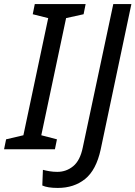

<svg xmlns="http://www.w3.org/2000/svg" viewBox="-40 -734 666 944"><path d="M-20 0 -10 -49 75 -69 197 -645 121 -664 131 -714H381L371 -664L285 -645L163 -69L240 -49L230 0ZM244 190Q194 190 168 178L171 101Q186 105 204 108Q222 111 242 111Q286 111 320 83Q354 55 367 -9L517 -714H606L455 1Q433 102 378.5 146Q324 190 244 190Z"/></svg>

Font: Manna Sans
Style: Italic
Weight: 400
Italic angle: -12°
Designer: Monotype Design Team
Foundry: Monotype Imaging Inc.
Version: Version 2.001.1; ttfautohint (v1.8.2)